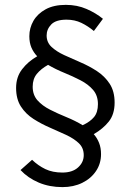

<svg xmlns="http://www.w3.org/2000/svg" viewBox="-20 -704 535 786"><path d="M235.4 62Q182.6 62 138.7 43.5Q94.7 24.9 64 -7.8L111.3 -49.8Q136.2 -25.9 165.8 -11.7Q195.3 2.4 235.4 2.4Q276.4 2.4 299.6 -18.6Q322.8 -39.6 322.8 -68.8Q322.8 -98.6 302.7 -117.7Q282.7 -136.7 251 -151.6Q219.2 -166.5 184.1 -181.6Q148.9 -196.8 117.2 -217Q85.4 -237.3 65.7 -267.8Q45.9 -298.3 45.9 -344.2Q45.9 -388.7 70.6 -420.7Q95.2 -452.6 132.3 -473.6Q117.2 -489.3 108.6 -509.3Q100.1 -529.3 100.1 -555.7Q100.1 -589.4 116.9 -618.7Q133.8 -647.9 167 -666Q200.2 -684.1 249.5 -684.1Q295.9 -684.1 334.5 -667.2Q373 -650.4 401.4 -627L364.3 -577.1Q340.3 -597.2 313 -610.4Q285.6 -623.5 252.4 -623.5Q209 -623.5 189.9 -604Q170.9 -584.5 170.9 -558.6Q170.9 -530.8 190.9 -512Q210.9 -493.2 242.7 -478.5Q274.4 -463.9 309.8 -448.7Q345.2 -433.6 377 -412.8Q408.7 -392.1 429 -361.1Q449.2 -330.1 449.2 -284.2Q449.2 -236.3 425.5 -206.5Q401.9 -176.8 363.8 -154.8Q377.9 -138.7 385.7 -118.7Q393.6 -98.6 393.6 -73.2Q393.6 -34.2 373 -3.7Q352.5 26.9 316.9 44.4Q281.2 62 235.4 62ZM318.4 -191.4Q349.1 -205.6 365 -224.9Q380.9 -244.1 380.9 -277.8Q380.9 -313 361.1 -335.9Q341.3 -358.9 309.8 -375.2Q278.3 -391.6 242.9 -406Q207.5 -420.4 176.8 -438.5Q147.9 -422.4 130.9 -401.6Q113.8 -380.9 113.8 -349.1Q113.8 -315.4 133.5 -293.2Q153.3 -271 185.1 -254.9Q216.8 -238.8 252.2 -224.4Q287.6 -210 318.4 -191.4Z"/></svg>

Font: Varta Light
Style: Regular
Weight: 400
Version: Version 1.004